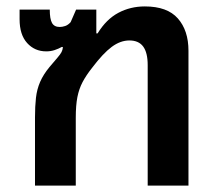

<svg xmlns="http://www.w3.org/2000/svg" viewBox="-20 -578 681 598"><path d="M89 0V-212Q89 -247 92 -273.5Q95 -300 105 -323Q115 -346 134 -369Q151 -389 159.5 -399Q168 -409 171.5 -415.5Q175 -422 176 -431L173 -432Q162 -426 150 -422Q138 -418 124 -418Q88 -418 64.5 -444Q41 -470 41 -518V-548H135Q135 -519 142 -506.5Q149 -494 166 -494Q174 -494 183 -497Q192 -500 200 -509L217 -548H280V-474H284Q311 -518 348.5 -538Q386 -558 431 -558Q501 -558 534 -520.5Q567 -483 567 -420V0H440V-375Q440 -414 426 -433Q412 -452 383 -452Q355 -452 328 -432Q301 -412 267 -367Q248 -343 237 -322Q226 -301 221 -275.5Q216 -250 216 -211V0Z"/></svg>

Font: Noto Sans Thai SemiBold
Style: Regular
Weight: 600
Version: Version 2.001